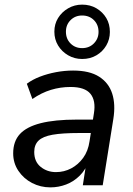

<svg xmlns="http://www.w3.org/2000/svg" viewBox="-20 -801 573 830"><path d="M198 9Q155 9 118.5 -10Q82 -29 59.5 -62.5Q37 -96 37 -138Q37 -190 66 -221.5Q95 -253 156 -268.5Q217 -284 312 -284H393L384 -226H322Q249 -226 207 -218.5Q165 -211 146.5 -193Q128 -175 128 -144Q128 -102 156 -79.5Q184 -57 222 -57Q257 -57 287.5 -73Q318 -89 339.5 -118.5Q361 -148 367 -190L386 -311Q395 -366 371 -395.5Q347 -425 285 -425Q241 -425 200 -412.5Q159 -400 120 -373L96 -439Q120 -457 152.5 -469.5Q185 -482 222 -489Q259 -496 296 -496Q367 -496 408.5 -469.5Q450 -443 465 -396.5Q480 -350 470 -287L424 0H338L355 -109H365Q352 -69 325.5 -42.5Q299 -16 266 -3.5Q233 9 198 9ZM335 -546Q302 -546 274.5 -562Q247 -578 231 -604.5Q215 -631 215 -664Q215 -697 231 -723Q247 -749 274.5 -765Q302 -781 335 -781Q370 -781 397 -765Q424 -749 439.5 -723Q455 -697 455 -663Q455 -631 439.5 -604.5Q424 -578 397 -562Q370 -546 335 -546ZM335 -593Q366 -593 386 -613.5Q406 -634 406 -663Q406 -694 386 -714Q366 -734 335 -734Q305 -734 285 -714Q265 -694 265 -664Q265 -633 285 -613Q305 -593 335 -593Z"/></svg>

Font: Nunito Sans 12pt Medium
Style: Italic
Weight: 500
Italic angle: -9°
Designer: Vernon Adams
Foundry: Vernon Adams
Version: Version 3.101;gftools[0.9.27]